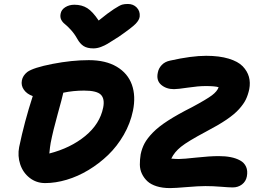

<svg xmlns="http://www.w3.org/2000/svg" viewBox="-20 -963 1332 973"><path d="M627.9 -942.9Q655.8 -942.9 673.1 -924.6Q690.4 -906.2 688 -879.9Q686.5 -862.3 667.5 -842.5Q648.4 -822.8 582 -776.9Q539.1 -749.5 524.9 -741Q510.7 -732.4 491.5 -725.1Q472.2 -717.8 453.1 -717.8Q422.4 -717.8 403.8 -729.5Q385.3 -741.2 371.1 -767.1Q356.9 -792.5 338.6 -812.3Q320.3 -832 308.6 -841.1Q296.9 -850.1 290.3 -863Q283.7 -876 287.1 -893.1Q290.5 -913.6 310.5 -926.3Q330.6 -939 356.9 -939Q395 -939 422.4 -921.6Q449.7 -904.3 480 -858.9Q527.8 -897.9 557.4 -917Q586.9 -936 598.9 -939.5Q610.8 -942.9 627.9 -942.9ZM841.8 -9.8Q803.2 -9.8 773.9 -19Q744.6 -28.3 727.3 -44.2Q710 -60.1 699.5 -81.8Q689 -103.5 688.7 -128.7Q688.5 -153.8 692.9 -181.2Q699.2 -211.4 712.6 -236.6Q726.1 -261.7 754.4 -291Q782.7 -320.3 832 -352.1Q881.3 -383.8 953.1 -419.9Q1027.8 -460 1054.4 -480.2Q1081.1 -500.5 1087.9 -521Q1069.3 -526.9 1022.9 -526.9Q984.9 -526.9 932.4 -519Q879.9 -511.2 861.8 -511.2Q822.3 -511.2 796.6 -533.4Q771 -555.7 779.8 -595.2Q783.7 -616.7 799.6 -633.5Q815.4 -650.4 841.8 -655.8Q950.2 -680.2 1024.9 -680.2Q1091.3 -680.2 1138.9 -665.8Q1186.5 -651.4 1210 -627Q1233.4 -602.5 1241.5 -573.5Q1249.5 -544.4 1243.2 -511.2Q1236.8 -481.4 1225.8 -458.7Q1214.8 -436 1191.4 -409.9Q1168 -383.8 1127.2 -356.2Q1086.4 -328.6 1023.9 -295.9Q931.2 -246.6 897.2 -219.2Q863.3 -191.9 848.1 -159.2Q870.6 -157.2 886.2 -157.2Q909.2 -157.2 976.3 -164.6Q1043.5 -171.9 1088.9 -171.9Q1122.1 -171.9 1148.7 -166.7Q1175.3 -161.6 1196.5 -150.1Q1217.8 -138.7 1227.1 -117.9Q1236.3 -97.2 1231 -68.8Q1226.1 -43.5 1206.3 -28.3Q1186.5 -13.2 1159.2 -13.2Q1141.1 -13.2 1100.1 -16.6Q1059.1 -20 1021 -20Q986.8 -20 926.5 -14.9Q866.2 -9.8 841.8 -9.8ZM209 -35.2Q164.1 -35.2 130.1 -61.8Q96.2 -88.4 82.3 -130.6Q68.4 -172.9 77.1 -217.8Q103.5 -345.2 146 -476.1Q116.7 -486.3 101.3 -507.8Q85.9 -529.3 90.8 -555.2Q95.2 -579.6 118.2 -598.1Q148.4 -620.1 246.3 -639.2Q344.2 -658.2 430.2 -658.2Q515.6 -658.2 571.8 -624.8Q627.9 -591.3 648.4 -533.7Q668.9 -476.1 653.8 -401.9Q640.6 -337.9 607.2 -279.8Q573.7 -221.7 528.1 -177.7Q482.4 -133.8 428.5 -101.3Q374.5 -68.8 317.9 -52Q261.2 -35.2 209 -35.2ZM236.8 -238.8Q233.4 -220.7 230 -185.1Q337.9 -212.9 412.1 -273.9Q486.3 -335 502.9 -418Q511.7 -462.4 491 -483.2Q470.2 -503.9 405.8 -503.9Q351.6 -503.9 300.8 -493.2Q295.4 -467.3 272.2 -384.3Q249 -301.3 236.8 -238.8Z"/></svg>

Font: Shantell Sans Irregular
Style: Bold Italic
Weight: 700
Italic angle: -11.31°
Designer: Stephen Nixon, Anya Danilova, Shantell Martin
Foundry: Arrow Type
Version: Version 1.006;[9816181b4]